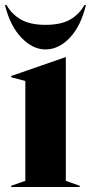

<svg xmlns="http://www.w3.org/2000/svg" viewBox="-32 -753 366 773"><path d="M13 -5 70 -25V-427L13 -442V-447L232 -523H233V-25L289 -5V0H13ZM-12 -733H-6Q16 -695 53 -674Q90 -653 151 -653Q213 -653 250 -674Q287 -695 308 -733H314Q294 -649 249.5 -601.5Q205 -554 151 -554Q99 -554 53.5 -602Q8 -650 -12 -733Z"/></svg>

Font: Nyght Serif Bold
Style: Regular
Weight: 700
Designer: Maksym Kobuzan
Version: Version 0.410